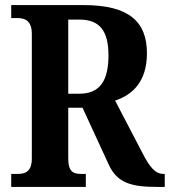

<svg xmlns="http://www.w3.org/2000/svg" viewBox="-20 -734 667 754"><path d="M24 0H317V-51H300C269 -51 248 -58 248 -112V-311H304L406 -90C439 -15 496 0 597 0H627V-51H622C590 -51 568 -77 539 -134L432 -339C499 -361 557 -412 557 -525C557 -647 489 -714 309 -714H24V-663H49C75 -663 105 -655 105 -601V-112C105 -58 77 -51 49 -51H24ZM292 -366H248V-657H293C370 -657 406 -614 406 -517C406 -418 373 -366 292 -366Z"/></svg>

Font: Noto Serif Condensed
Style: Bold
Weight: 700
Width: 3
Designer: Monotype Design Team
Foundry: Monotype Imaging Inc.
Version: Version 2.015